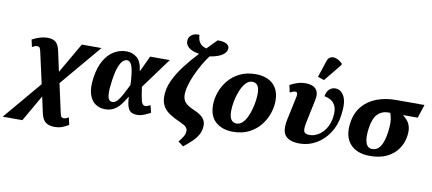

<svg xmlns="http://www.w3.org/2000/svg" viewBox="-165 -1165 3960 1758"><g transform="rotate(10 1814.5 -285.5)"><path d="M-78 240 222 -115 158 -403Q152 -433 144.5 -442Q137 -451 121 -451Q109 -451 96.5 -445.5Q84 -440 75 -434L60 -502Q102 -524 136.5 -533.5Q171 -543 201 -543Q253 -543 279.5 -520Q306 -497 319 -434L358 -254L521 -536H704L381 -153L439 111Q445 141 452.5 149Q460 157 474 157Q487 157 499 152Q511 147 520 141L535 209Q495 232 467.5 241Q440 250 406 250Q354 250 322.5 227Q291 204 278 142L246 -5L105 240Z M832 10Q781 10 741.5 -17Q702 -44 683.5 -102.5Q665 -161 679 -257Q693 -355 730.5 -419Q768 -483 821 -514.5Q874 -546 936 -546Q993 -546 1034 -511.5Q1075 -477 1085 -392H1089L1156 -536H1339L1130 -251Q1142 -162 1152.5 -122.5Q1163 -83 1190 -83Q1200 -83 1210.5 -86.5Q1221 -90 1237 -99L1254 -31Q1228 -17 1195.5 -3.5Q1163 10 1131 10Q1098 10 1076.5 -1.5Q1055 -13 1043 -45Q1031 -77 1028 -138H1025Q1001 -97 975 -63.5Q949 -30 914.5 -10Q880 10 832 10ZM887 -67Q913 -67 935.5 -93.5Q958 -120 979.5 -161.5Q1001 -203 1024 -249Q1019 -367 1003 -417Q987 -467 954 -467Q936 -467 916.5 -450Q897 -433 880 -389Q863 -345 851 -264Q839 -179 841.5 -137Q844 -95 856.5 -81Q869 -67 887 -67Z M1596 221 1547 184Q1571 155 1586.5 129.5Q1602 104 1602 76Q1602 58 1588 42Q1574 26 1535 9Q1475 -17 1433 -44Q1391 -71 1368.5 -108.5Q1346 -146 1346 -202Q1346 -275 1380.5 -349Q1415 -423 1471 -496Q1527 -569 1593 -639Q1522 -651 1492.5 -678.5Q1463 -706 1466 -741Q1468 -774 1495 -794Q1522 -814 1566 -811Q1567 -790 1573 -768Q1579 -746 1596.5 -727.5Q1614 -709 1650 -699Q1672 -723 1695 -745.5Q1718 -768 1739 -790Q1791 -792 1821 -776Q1851 -760 1848 -730Q1845 -696 1807 -670.5Q1769 -645 1691 -632Q1661 -592 1632.5 -542.5Q1604 -493 1580 -440Q1556 -387 1542 -337Q1528 -287 1528 -247Q1528 -208 1549.5 -180.5Q1571 -153 1626 -129Q1695 -100 1721.5 -70.5Q1748 -41 1748 -1Q1748 47 1727 85Q1706 123 1671 156Q1636 189 1596 221Z M2020 10Q1923 10 1861.5 -42.5Q1800 -95 1800 -201Q1800 -258 1820.5 -318Q1841 -378 1883 -430Q1925 -482 1989 -514Q2053 -546 2140 -546Q2199 -546 2248.5 -524.5Q2298 -503 2327.5 -456.5Q2357 -410 2357 -335Q2357 -280 2337 -220Q2317 -160 2276 -108Q2235 -56 2171.5 -23Q2108 10 2020 10ZM2041 -70Q2070 -70 2093.5 -91.5Q2117 -113 2134 -147.5Q2151 -182 2162.5 -223Q2174 -264 2179.5 -303.5Q2185 -343 2185 -373Q2185 -426 2167 -449Q2149 -472 2118 -472Q2084 -472 2057 -441.5Q2030 -411 2011 -364Q1992 -317 1982.5 -266.5Q1973 -216 1973 -175Q1973 -119 1991 -94.5Q2009 -70 2041 -70Z M2642 10Q2548 10 2509 -34.5Q2470 -79 2493 -189L2540 -410Q2548 -451 2522 -451Q2511 -451 2499.5 -447Q2488 -443 2472 -434L2457 -502Q2493 -521 2527.5 -532Q2562 -543 2604 -543Q2639 -543 2668 -531Q2697 -519 2711 -489.5Q2725 -460 2714 -407L2669 -191Q2657 -136 2664 -109.5Q2671 -83 2719 -83Q2759 -83 2798 -106.5Q2837 -130 2865.5 -174Q2894 -218 2903 -280Q2912 -346 2896 -382.5Q2880 -419 2851 -435Q2822 -451 2791 -456Q2799 -502 2823 -523Q2847 -544 2878 -544Q2930 -544 2960 -488.5Q2990 -433 2973 -313Q2960 -215 2911.5 -142.5Q2863 -70 2792.5 -30Q2722 10 2642 10ZM2761 -601 2702 -621 2752 -773Q2763 -808 2788 -817Q2813 -826 2842 -814Q2871 -802 2896 -777L2895 -765Z M3296 10Q3171 10 3109.5 -60.5Q3048 -131 3066 -257Q3079 -350 3131 -412.5Q3183 -475 3263.5 -505.5Q3344 -536 3441 -536H3707L3666 -411H3529Q3550 -395 3569.5 -373Q3589 -351 3599 -317Q3609 -283 3602 -231Q3593 -165 3556.5 -110.5Q3520 -56 3455 -23Q3390 10 3296 10ZM3304 -56Q3353 -56 3381.5 -101Q3410 -146 3422 -234Q3429 -287 3428 -320Q3427 -353 3421.5 -374Q3416 -395 3411 -411H3390Q3333 -411 3293.5 -371Q3254 -331 3241 -235Q3229 -152 3244.5 -104Q3260 -56 3304 -56Z"/></g></svg>

Font: Noto Serif ExtraBold
Style: Italic
Weight: 800
Italic angle: -12°
Designer: Monotype Design Team
Foundry: Monotype Imaging Inc.
Version: Version 2.013